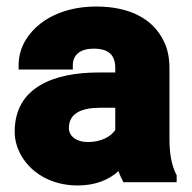

<svg xmlns="http://www.w3.org/2000/svg" viewBox="-20 -558 587 588"><path d="M25 -155C25 -131 31 -109 41 -89C70 -32 133 10 218 10C272 10 313 -7 343 -34C346 -23 353 -10 358 0H521V-22L519 -25C505 -54 499 -88 499 -134V-348C499 -379 494 -407 482 -431C449 -501 376 -538 275 -538C204 -538 145 -518 103 -485C69 -458 37 -416 37 -358V-345H203V-358C203 -391 227 -409 267 -409C313 -409 333 -389 333 -350V-336H282C147 -336 25 -292 25 -155ZM191 -166C191 -210 228 -228 287 -228H333V-160C319 -139 289 -123 249 -123C215 -123 191 -140 191 -166Z"/></svg>

Font: Asimov Pro
Style: Ult
Weight: 900
Designer: Google
Version: Version 2.000980; 2014